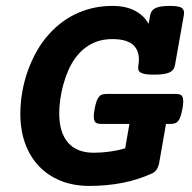

<svg xmlns="http://www.w3.org/2000/svg" viewBox="-20 -610 640 641"><path d="M293 -100.1Q346.7 -100.1 397.9 -114.7L412.1 -196.3H317.9Q309.6 -196.3 304.2 -198.2Q298.8 -200.2 295.9 -205.6Q293 -210.9 293 -220.7Q293 -230.5 295.9 -246.1Q298.8 -261.7 302.2 -271.5Q305.7 -281.2 310.3 -286.9Q314.9 -292.5 321.3 -294.4Q327.6 -296.4 335.9 -296.4H567.4Q575.7 -296.4 581.1 -294.4Q586.4 -292.5 589.1 -286.9Q591.8 -281.2 591.8 -271.5Q591.8 -261.7 588.9 -246.1Q585.9 -230.5 582.5 -220.7Q579.1 -210.9 574.5 -205.6Q569.8 -200.2 563.7 -198.2Q557.6 -196.3 549.3 -196.3H534.2L511.2 -64.9Q508.8 -53.2 502.9 -44.2Q497.1 -35.2 487.8 -31.2Q439.9 -9.3 387.7 0.7Q335.4 10.7 278.3 10.7Q225.6 10.7 183.1 -6.3Q140.6 -23.4 110.6 -54.7Q80.6 -85.9 64.2 -130.4Q47.9 -174.8 47.9 -230Q47.9 -264.6 54 -301Q60.1 -337.4 72.5 -372.6Q85 -407.7 103 -439.7Q121.1 -471.7 145.5 -498Q187 -543.5 240.5 -566.9Q293.9 -590.3 355 -590.3Q400.9 -590.3 431.4 -573.7Q461.9 -557.1 476.1 -530.3L481.4 -559.6Q484.4 -576.2 499.8 -583.3Q515.1 -590.3 546.4 -590.3Q577.6 -590.3 587.2 -583.3Q596.7 -576.2 593.8 -559.6L564 -391.6Q561 -375 545.2 -367.9Q529.3 -360.8 494.1 -360.8Q476.6 -360.8 465.8 -362.5Q455.1 -364.3 449.2 -367.9Q443.4 -371.6 441.9 -377.4Q440.4 -383.3 441.9 -391.6Q449.2 -432.6 428.5 -456.1Q407.7 -479.5 355 -479.5Q314.9 -479.5 283.7 -462.6Q252.4 -445.8 229.5 -413.6Q216.8 -395.5 207.3 -373.3Q197.8 -351.1 191.2 -326.9Q184.6 -302.7 181.2 -278.3Q177.7 -253.9 177.7 -231.9Q177.7 -168 207 -134Q236.3 -100.1 293 -100.1Z"/></svg>

Font: Courier Prime
Style: Bold Italic
Weight: 700
Monospace: yes
Designer: Alan Dague-Greene
Foundry: Quote-Unquote Apps
Version: Version 1.202